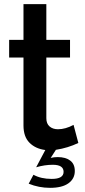

<svg xmlns="http://www.w3.org/2000/svg" viewBox="-20 -715 407 924"><path d="M118 169 141 126Q177 146 229 146Q286 146 286 112Q286 78 234 78Q195 78 154 90L198 7Q151 1 122 -28Q93 -57 93 -111V-438H24V-523H93V-695H203V-523H317V-438H203V-146Q203 -120 218.5 -106.5Q234 -93 259 -93Q295 -93 334 -114L357 -27Q307 -3 249 6L224 45Q239 41 258 41Q295 41 317.5 57.5Q340 74 340 108Q340 145 309.5 167Q279 189 221 189Q167 189 118 169Z"/></svg>

Font: Raleway
Style: Regular
Weight: 600
Designer: Matt McInerney, Pablo Impallari, Rodrigo Fuenzalida
Foundry: Matt McInerney, Pablo Impallari, Rodrigo Fuenzalida
Version: Version 1.000;PS 001.001;hotconv 1.0.56; ttfautohint (v1.5)